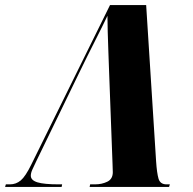

<svg xmlns="http://www.w3.org/2000/svg" viewBox="-67 -734 757 754"><path d="M-47 0 -44 -10H-28Q-4 -10 14.5 -25.5Q33 -41 56 -88L365 -714H507L546 -101Q549 -55 555.5 -32.5Q562 -10 587 -10H600L597 0H285L287 -10H306Q333 -10 354.5 -20.5Q376 -31 376 -58Q376 -63 375.5 -72Q375 -81 375 -89L361 -464Q360 -494 358.5 -533.5Q357 -573 356 -610.5Q355 -648 355 -672Q338 -636 307 -575Q276 -514 243 -446L76 -102Q67 -83 60.5 -69Q54 -55 54 -44Q54 -26 80 -18Q106 -10 164 -10H177L175 0Z"/></svg>

Font: Noto Serif Display ExtraCondensed Black
Style: Italic
Weight: 900
Width: 2
Italic angle: -12°
Designer: Monotype Design Team
Foundry: Monotype Imaging Inc.
Version: Version 2.009